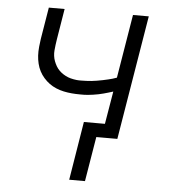

<svg xmlns="http://www.w3.org/2000/svg" viewBox="-51 -566 703 800"><g transform="rotate(5 300.0 -166.5)"><path d="M334 187H268L308 -58H396L419 -195Q409 -192 399.5 -189Q390 -186 380 -183.5Q370 -181 359 -178.5Q348 -176 336 -174.5Q324 -173 315 -172Q306 -171 299 -171H282Q264 -171 247 -172.5Q230 -174 213.5 -177.5Q197 -181 181.5 -187.5Q166 -194 153 -203.5Q140 -213 129 -225.5Q118 -238 110.5 -252.5Q103 -267 99 -283.5Q95 -300 94 -317Q93 -334 95 -354.5Q97 -375 99 -387L121 -520H187L166 -392Q164 -380 162.5 -368Q161 -356 160 -344.5Q159 -333 160.5 -321.5Q162 -310 166 -299.5Q170 -289 175.5 -279.5Q181 -270 189 -262Q197 -254 206.5 -248Q216 -242 226 -238Q236 -234 250 -231.5Q264 -229 272 -229H282Q293 -229 303.5 -229.5Q314 -230 324.5 -231Q335 -232 346.5 -234Q358 -236 371 -238.5Q384 -241 393.5 -243.5Q403 -246 411 -248L429 -254L473 -520H539L453 0H365Z"/></g></svg>

Font: Iosevka Aile Light Oblique
Style: Regular
Weight: 300
Italic angle: -9°
Designer: Belleve Invis
Foundry: Belleve Invis
Version: Version 31.1.0; ttfautohint (v1.8.4)